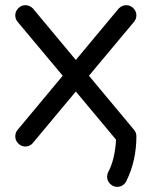

<svg xmlns="http://www.w3.org/2000/svg" viewBox="-20 -567 587 743"><path d="M429.2 -26.4 273.4 -212.9 105.5 -11.7Q94.2 0 78.1 0Q62.5 0 50.8 -11.7Q39.1 -23.4 39.1 -39.1Q39.1 -52.7 46.9 -63L222.7 -273.9L48.3 -482.4Q39.1 -493.2 39.1 -507.8Q39.1 -523.4 50.8 -535.2Q62.5 -546.9 78.1 -546.9Q94.2 -546.9 106.9 -534.7L273.4 -335L439.9 -534.7Q452.6 -546.9 468.8 -546.9Q484.4 -546.9 496.1 -535.2Q507.8 -523.4 507.8 -507.8Q507.8 -493.2 498.5 -482.4L324.2 -273.9L500 -63Q507.8 -52.7 507.8 -39.1Q507.8 53.2 470.7 129.9Q467.8 138.2 461.4 144.5Q449.7 156.2 433.6 156.2Q418 156.2 406.2 144.5Q394.5 132.8 394.5 117.2Q394.5 106.9 398.9 98.6Q424.3 51.8 429.2 -26.4Z"/></svg>

Font: Comfortaa
Style: Regular
Weight: 400
Designer: Johan Aakerlund
Foundry: Johan Aakerlund
Version: Version 2.001; ttfautohint (v1.4.1)